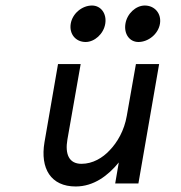

<svg xmlns="http://www.w3.org/2000/svg" viewBox="-20 -664 655 695"><path d="M481 -512C517 -512 553 -541 559 -578C565 -615 540 -644 504 -644C472 -644 440 -615 434 -578C428 -541 449 -512 481 -512ZM290 -512C322 -512 355 -541 361 -578C367 -615 345 -644 313 -644C277 -644 242 -615 236 -578C230 -541 254 -512 290 -512ZM141 -149C125 -54 164 11 254 11C319 11 371 -28 410 -76L397 0H481L556 -432H472L439 -245C430 -192 405 -149 377 -120C352 -93 316 -71 275 -71C229 -71 215 -107 224 -159L272 -432H190Z"/></svg>

Font: Charger Monospace
Style: Regular
Weight: 400
Designer: Jasper
Foundry: Cannot Into Space Fonts
Version: Version 0.980